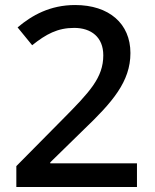

<svg xmlns="http://www.w3.org/2000/svg" viewBox="-20 -744 615 764"><path d="M525 0V-94H180V-98L312 -227C427 -337 499 -419 499 -533C499 -650 414 -724 279 -724C179 -724 107 -683 50 -635L108 -564C163 -608 209 -633 275 -633C343 -633 391 -596 391 -524C391 -435 337 -378 229 -269L45 -83V0Z"/></svg>

Font: Noto Sans Cherokee Medium
Style: Regular
Weight: 500
Designer: Monotype Design Team
Foundry: Monotype Imaging Inc.
Version: Version 2.001